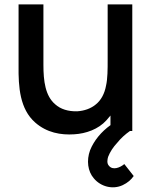

<svg xmlns="http://www.w3.org/2000/svg" viewBox="-20 -582 681 853"><path d="M532.3 146.9C512.5 163.5 481.3 175 464.6 155.2C453.1 143.8 457.3 125 460.4 114.6C468.8 92.7 483.3 70.8 501 52.1C516.7 32.3 536.5 14.6 557.3 0H567.7V-562.5H458.3V-316.7V-315.6C458.3 -275 458.3 -232.3 451 -201C444.8 -166.7 429.2 -136.5 405.2 -117.7C382.3 -99 354.2 -89.6 322.9 -87.5C283.3 -86.5 249 -96.9 225 -118.8C181.2 -156.2 172.9 -221.9 172.9 -293.8V-562.5H62.5V-289.6C61.5 -195.8 67.7 -97.9 136.5 -37.5C187.5 7.3 250 18.8 310.4 14.6C361.5 11.5 416.7 -7.3 453.1 -47.9L470.8 -68.8V-26C430.2 3.1 397.9 41.7 380.2 85.4C363.5 131.2 369.8 179.2 396.9 210.4C427.1 246.9 480.2 261.5 525 240.6C546.9 230.2 562.5 216.7 574 200Z"/></svg>

Font: Manrope Semibold
Style: Regular
Weight: 600
Width: 4
Designer: Michael Sharanda
Foundry: Michael Sharanda
Version: Version 2.000;PS 002.000;hotconv 1.0.88;makeotf.lib2.5.64775